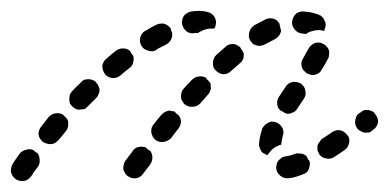

<svg xmlns="http://www.w3.org/2000/svg" viewBox="-40 -297 707 349"><path d="M32 -7Q32 -13 28 -19Q25 -20 23 -22Q22 -23 21 -24Q15 -27 8 -25Q0 -23 -4 -18Q-12 -7 -17 1Q-21 8 -20 16Q-18 24 -11 29Q-4 33 4 32Q12 30 17 23Q21 16 29 6Q33 0 32 -7ZM237 -11Q237 -17 233 -23Q230 -24 228 -26Q227 -27 225 -29Q223 -30 220 -30Q217 -31 214 -30Q210 -30 207 -28Q203 -26 201 -22L188 -5Q186 -2 185 2Q184 6 184 10Q185 14 187 17Q189 21 192 23Q199 28 207 27Q215 26 220 19L233 2Q237 -4 237 -11ZM521 11Q524 4 523 -3Q522 -4 522 -5Q519 -8 518 -12Q516 -14 515 -15Q513 -16 511 -17Q508 -18 504 -18Q500 -19 496 -17Q487 -14 481 -13Q477 -13 473 -11Q470 -9 467 -6Q464 -3 463 1Q462 5 462 9Q463 17 469 22Q476 28 484 27Q496 26 510 20Q518 18 521 11ZM594 -35Q596 -41 594 -48Q592 -50 591 -52Q589 -53 588 -55Q586 -57 584 -58Q581 -60 579 -60Q575 -61 571 -60Q567 -59 564 -57Q554 -50 546 -45Q543 -43 541 -39Q538 -36 537 -32Q537 -28 537 -24Q538 -21 540 -17Q545 -10 553 -9Q561 -7 568 -12Q576 -17 586 -24Q592 -28 594 -35ZM432 -29Q430 -33 431 -37Q432 -48 436 -61Q437 -65 440 -68Q442 -71 446 -73Q449 -75 453 -76Q457 -76 461 -75Q469 -72 473 -65Q477 -58 474 -50Q472 -41 471 -34Q467 -33 463 -31Q455 -27 450 -20Q448 -18 446 -15Q443 -16 440 -18Q437 -19 435 -22Q433 -25 432 -29ZM84 -71Q85 -78 80 -83Q78 -85 76 -87Q75 -88 74 -89Q68 -92 61 -91Q54 -90 49 -85Q42 -76 35 -67Q30 -61 30 -53Q31 -45 38 -39Q41 -37 45 -36Q48 -35 52 -35Q56 -35 60 -37Q63 -39 66 -42Q73 -50 80 -59Q84 -64 84 -71ZM289 -75Q289 -82 285 -87Q283 -89 280 -91Q279 -92 278 -94Q275 -95 272 -95Q270 -96 267 -96Q263 -95 259 -93Q256 -91 253 -88L240 -72Q234 -65 235 -57Q236 -49 242 -43Q249 -38 257 -39Q265 -40 271 -46L284 -63Q288 -68 289 -75ZM647 -74Q648 -82 643 -88Q641 -92 638 -94Q634 -96 630 -97Q627 -97 623 -97Q619 -96 616 -93L614 -92Q607 -88 606 -79Q604 -71 609 -64Q611 -61 615 -59Q618 -57 622 -56Q626 -56 630 -56Q634 -57 637 -60L638 -61Q645 -65 647 -74ZM467 -121 479 -139Q483 -146 492 -148Q500 -149 507 -145Q514 -140 515 -132Q517 -124 512 -117L500 -99Q497 -94 491 -92Q485 -89 479 -91Q475 -94 470 -96Q464 -101 464 -108Q463 -115 467 -121ZM139 -126Q141 -129 141 -133Q141 -136 140 -138Q139 -141 138 -143Q136 -145 134 -148Q133 -149 132 -150Q130 -151 127 -152Q124 -153 121 -153Q117 -153 113 -152Q109 -150 107 -147Q99 -140 91 -131Q88 -128 87 -125Q86 -121 86 -117Q86 -113 87 -109Q89 -106 92 -103Q95 -100 98 -99Q102 -97 106 -98Q110 -98 114 -99Q117 -101 120 -104Q128 -112 135 -119Q138 -122 139 -126ZM342 -132Q344 -135 343 -139Q343 -142 343 -144Q342 -147 340 -149Q338 -151 336 -153Q335 -155 334 -156Q328 -159 321 -158Q314 -157 309 -152Q301 -144 294 -136Q291 -133 290 -129Q289 -125 289 -121Q289 -117 291 -114Q293 -110 295 -108Q302 -102 310 -103Q318 -103 324 -109Q331 -117 338 -125Q341 -128 342 -132ZM202 -184Q204 -190 202 -196Q199 -199 197 -203Q197 -203 197 -204Q191 -209 184 -209Q176 -209 171 -205Q162 -198 153 -190Q147 -185 146 -177Q146 -169 151 -162Q156 -156 165 -155Q173 -155 179 -160Q187 -167 195 -173Q201 -177 202 -184ZM521 -209Q525 -216 533 -219Q541 -221 548 -217Q552 -215 554 -212Q557 -209 558 -205Q559 -201 558 -197Q558 -193 556 -190Q551 -180 545 -171Q542 -164 535 -162Q529 -159 522 -162Q521 -163 519 -163Q516 -165 514 -167Q509 -171 508 -178Q507 -185 511 -191Q516 -200 521 -209ZM401 -188Q403 -191 403 -195Q403 -198 403 -200Q402 -202 401 -204Q398 -208 396 -212Q396 -212 395 -212Q390 -217 383 -217Q375 -217 370 -212Q362 -205 353 -197Q350 -194 349 -191Q347 -187 347 -183Q347 -179 348 -175Q349 -172 352 -169Q358 -163 366 -162Q374 -162 380 -168Q388 -175 396 -182Q399 -184 401 -188ZM262 -216Q266 -218 268 -221Q271 -224 272 -228Q273 -230 273 -232Q273 -234 273 -237Q271 -241 270 -246Q265 -252 258 -254Q251 -255 244 -252Q236 -248 226 -242L224 -241Q217 -237 215 -229Q213 -221 217 -214Q221 -207 229 -205Q237 -202 244 -206L246 -208Q254 -212 262 -216ZM443 -217Q439 -215 435 -214Q431 -213 428 -214Q424 -215 420 -217Q417 -220 415 -223Q411 -230 413 -238Q415 -246 422 -251Q433 -257 443 -262Q450 -265 457 -263Q464 -261 468 -254Q469 -249 470 -244Q471 -243 471 -241Q470 -236 467 -232Q464 -228 460 -226Q452 -222 443 -217ZM496 -243Q490 -250 491 -258Q492 -266 498 -272Q504 -277 513 -276Q528 -275 540 -270Q543 -269 546 -266Q549 -263 550 -259Q552 -256 552 -252Q552 -248 550 -244Q550 -243 550 -242Q549 -241 549 -241Q546 -241 544 -242Q535 -243 526 -240Q521 -239 516 -235Q513 -236 509 -236Q501 -237 496 -243ZM299 -240Q293 -245 291 -253Q290 -261 294 -268Q299 -274 307 -276Q325 -279 338 -275Q346 -273 350 -266Q354 -259 352 -251Q351 -249 351 -247Q350 -246 349 -245Q345 -245 341 -245Q332 -244 325 -240Q322 -239 320 -237Q318 -237 314 -237Q306 -235 299 -240Z"/></svg>

Font: FRB American Cursive Dashed
Style: Bold Italic
Weight: 700
Italic angle: -25°
Version: Version 2.0;Modular Font Editor K font №1